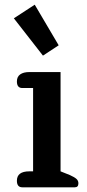

<svg xmlns="http://www.w3.org/2000/svg" viewBox="-20 -798 369 818"><path d="M39 -720 128 -778 230 -605 163 -561ZM52 -28Q52 -68 105 -68H121V-423H75Q52 -423 52 -451Q52 -471 66 -481Q80 -491 105 -491H238V-68L278 -52Q298 -43 306 -35.5Q314 -28 314 -17Q314 0 299 0H75Q52 0 52 -28Z"/></svg>

Font: Maitree SemiBold
Style: Regular
Weight: 600
Designer: CadsonDemak Team
Foundry: CadsonDemak
Version: Version 1.001